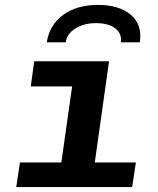

<svg xmlns="http://www.w3.org/2000/svg" viewBox="-20 -760 640 780"><path d="M215 0 273 -409H105L119 -511H423L351 0ZM46 0 61 -100H532L517 0ZM170 -588Q181 -659 236.5 -699.5Q292 -740 378 -740Q465 -740 512 -699.5Q559 -659 548 -588H471Q476 -623 448.5 -644.5Q421 -666 370 -666Q321 -666 286.5 -644.5Q252 -623 247 -588Z"/></svg>

Font: Chivo Mono SemiBold
Style: Italic
Weight: 600
Italic angle: -8.05°
Monospace: yes
Version: Version 1.008